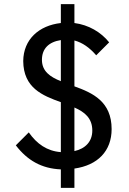

<svg xmlns="http://www.w3.org/2000/svg" viewBox="-20 -814 628 934"><path d="M276 100H342V6C455 -10 523 -79 523 -186C523 -320 431 -362 342 -394V-617C381 -607 416 -582 448 -545L511 -608C471 -658 411 -693 342 -702V-794H276V-702C170 -690 94 -623 93 -517C94 -386 187 -349 276 -317V-74C209 -79 159 -114 120 -170L57 -107C113 -34 182 6 276 10ZM184 -523C184 -577 217 -610 276 -619V-419C224 -440 184 -467 184 -523ZM429 -179C429 -126 396 -91 342 -79V-291C392 -269 429 -239 429 -179Z"/></svg>

Font: Outfit
Style: Regular
Weight: 400
Designer: Rodrigo Fuenzalida
Foundry: fragTYPE
Version: Version 1.100;gftools[0.9.27]